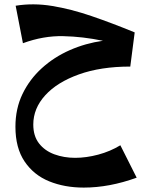

<svg xmlns="http://www.w3.org/2000/svg" viewBox="-20 -431 675 871"><path d="M360 420Q273 420 203 391.5Q133 363 91.5 301.5Q50 240 50 144Q50 62 82 -4.5Q114 -71 169.5 -121.5Q225 -172 296.5 -203.5Q368 -235 447 -246Q356 -265 266.5 -267Q177 -269 84 -235L51 -405Q131 -418 216.5 -404Q302 -390 395.5 -358Q489 -326 591 -284L571 -129Q437 -129 338 -93.5Q239 -58 185 1.5Q131 61 131 134Q131 186 157 219.5Q183 253 226.5 269Q270 285 321 285Q371 285 425.5 270.5Q480 256 526 228L600 375Q476 420 360 420Z"/></svg>

Font: Marhey SemiBold
Style: Regular
Weight: 600
Designer: Nur Syamsi & Bustanul Arifin
Foundry: Namelatype
Version: Version 1.000; ttfautohint (v1.8.4.7-5d5b)